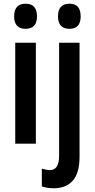

<svg xmlns="http://www.w3.org/2000/svg" viewBox="-20 -773 511 1033"><path d="M118 -753Q179 -753 179 -685Q179 -618 118 -618Q56 -618 56 -685Q56 -753 118 -753ZM173 -543V0H62V-543ZM292 -685Q292 -753 354 -753Q414 -753 414 -685Q414 -618 354 -618Q292 -618 292 -685ZM271 240Q253 240 236.5 237.5Q220 235 205 230V134Q229 142 249 142Q298 142 298 65V-543H408V68Q408 157 372.5 198Q337 239 271 240Z"/></svg>

Font: Noto Sans Tamil ExtraCondensed SemiBold
Style: Regular
Weight: 600
Width: 2
Designer: Jelle Bosma - Monotype Design Team
Foundry: Monotype Imaging Inc.
Version: Version 2.004; ttfautohint (v1.8.4.7-5d5b)